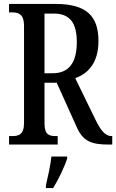

<svg xmlns="http://www.w3.org/2000/svg" viewBox="-20 -734 590 975"><path d="M26 0H273V-43H262C228 -43 206 -51 206 -109V-314H268L369 -90C401 -16 445 0 531 0H550V-43H546C515 -43 492 -71 466 -124L362 -337C426 -360 480 -413 480 -526C480 -655 416 -714 262 -714H26V-671H43C74 -671 102 -662 102 -604V-109C102 -51 75 -43 43 -43H26ZM247 -362H206V-665H254C335 -665 370 -617 370 -521C370 -418 332 -362 247 -362ZM213 208V221H250C276 179 308 113 321 71V61H241C236 109 223 164 213 208Z"/></svg>

Font: Noto Serif Bengali ExtraCondensed Medium
Style: Regular
Weight: 500
Width: 2
Designer: Juan Bruce, Universal Thirst, Indian Type Foundry and the Monotype Design Team.
Foundry: Monotype Imaging Inc.
Version: Version 2.003